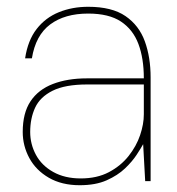

<svg xmlns="http://www.w3.org/2000/svg" viewBox="-20 -534 522 566"><path d="M215 12Q162 12 124 -10Q86 -32 66.5 -68Q47 -104 47 -145Q47 -201 70 -235.5Q93 -270 136 -286.5Q179 -303 236 -303H404Q404 -362 388 -404.5Q372 -447 336.5 -470.5Q301 -494 240 -494Q171 -494 128 -462Q85 -430 74 -362H54Q62 -415 88 -448.5Q114 -482 153.5 -498Q193 -514 240 -514Q310 -514 350 -486.5Q390 -459 407 -412Q424 -365 424 -306V0H408L402 -109Q396 -98 383 -78Q370 -58 348.5 -37.5Q327 -17 294.5 -2.5Q262 12 215 12ZM218 -8Q266 -8 301 -26.5Q336 -45 359 -74Q382 -103 393 -135.5Q404 -168 404 -197V-285H237Q172 -285 135 -266.5Q98 -248 83.5 -216.5Q69 -185 69 -145Q69 -109 86 -77.5Q103 -46 137 -27Q171 -8 218 -8Z"/></svg>

Font: DM Sans 16pt Thin
Style: Regular
Weight: 250
Version: Version 4.004;gftools[0.9.30]